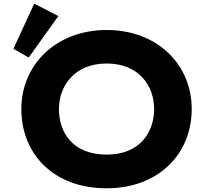

<svg xmlns="http://www.w3.org/2000/svg" viewBox="-20 -1002 1108 1037"><path d="M52.5 -738.3 135.2 -691.3 295.1 -915.2 164.8 -982.4ZM95.3 -413C95.3 -172 267.3 15 556 15C837.5 15 1015.5 -172 1015.5 -413C1015.5 -654 829.5 -840 556 -840C284.3 -840 95.3 -654 95.3 -413ZM298.3 -413C298.3 -536 380.6 -659 556 -659C732.7 -659 812.5 -536 812.5 -413C812.5 -290 737.5 -167 556 -167C369.7 -167 298.3 -290 298.3 -413Z"/></svg>

Font: Hussar
Style: BdSuprExt
Weight: 700
Foundry: Cannot Into Space Fonts
Version: Version 2.00